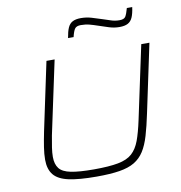

<svg xmlns="http://www.w3.org/2000/svg" viewBox="-96 -993 1025 1089"><g transform="rotate(-10 416.5 -448.0)"><path d="M373 8Q272 8 212.5 -5Q153 -18 127 -50Q101 -82 101 -137Q101 -169 107 -208Q113 -247 123 -296L206 -688H253L163 -266Q156 -229 151.5 -199Q147 -169 147 -145Q147 -103 166 -78.5Q185 -54 233 -44.5Q281 -35 365 -35Q452 -35 504.5 -45Q557 -55 585.5 -81Q614 -107 630.5 -151.5Q647 -196 662 -266L752 -688H799L716 -296Q701 -224 685.5 -171.5Q670 -119 648 -84.5Q626 -50 592 -29.5Q558 -9 505 -0.5Q452 8 373 8ZM349 -794Q355 -831 364.5 -852.5Q374 -874 392 -883.5Q410 -893 440 -893Q471 -893 500 -884.5Q529 -876 559 -866Q582 -859 605 -851Q628 -843 655 -843Q681 -843 689.5 -857Q698 -871 707 -904H738Q733 -867 723.5 -845.5Q714 -824 696 -814.5Q678 -805 648 -805Q617 -805 587.5 -814.5Q558 -824 528 -834Q505 -842 482.5 -848Q460 -854 433 -854Q408 -854 398.5 -841Q389 -828 381 -794Z"/></g></svg>

Font: Saira Expanded ExtraLight
Style: Italic
Weight: 250
Width: 7
Italic angle: -12°
Designer: Hector Gatti with collaboration of the Omnibus-Type team
Foundry: Omnibus-Type
Version: Version 1.101